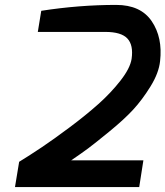

<svg xmlns="http://www.w3.org/2000/svg" viewBox="-20 -762 674 782"><path d="M41 0 58 -103Q102 -130 150.5 -162.5Q199 -195 264.5 -244Q330 -293 381 -338.5Q432 -384 471 -434Q510 -484 516 -522Q524 -578 499 -605Q474 -632 409 -632H134L148 -718Q303 -742 453 -742Q553 -742 598 -675.5Q643 -609 632 -513Q627 -465 593 -410Q559 -355 522 -315Q485 -275 425 -226Q365 -177 339.5 -158Q314 -139 270 -109H564L547 0Z"/></svg>

Font: Exo
Style: Demi Bold Italic
Weight: 600
Designer: Natanael Gama
Version: Version 1